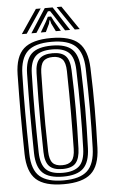

<svg xmlns="http://www.w3.org/2000/svg" viewBox="-64 -1020 629 1071"><g transform="rotate(-5 250.5 -484.0)"><path d="M249.8 9.2Q142.5 9.2 95 -34.1Q47.5 -77.5 45.5 -177.2Q44.5 -238.2 43.9 -293.2Q43.2 -348.2 43.2 -401Q43.2 -453.8 43.9 -508.4Q44.5 -563 45.5 -623.5Q47.5 -723 95 -766.1Q142.5 -809.2 249.8 -809.2Q356.2 -809.2 403.1 -765.9Q450 -722.5 453.5 -624Q455.8 -559.2 456.8 -504.4Q457.8 -449.5 457.6 -398.1Q457.5 -346.8 456.5 -292.9Q455.5 -239 453.5 -176.2Q450 -76 402.2 -33.4Q354.5 9.2 249.8 9.2ZM249.8 -12Q342 -12 383.2 -50.5Q424.5 -89 427 -178Q428.8 -236.8 429.6 -290Q430.5 -343.2 430.5 -395.5Q430.5 -447.8 429.6 -503.4Q428.8 -559 427 -622.8Q424.5 -711.2 383.4 -749.6Q342.2 -788 249.8 -788Q154.8 -788 114.5 -748.8Q74.2 -709.5 72 -622.8Q70.5 -566 69.9 -513.1Q69.2 -460.2 69.4 -407.4Q69.5 -354.5 70 -298.1Q70.5 -241.8 72 -178Q73.8 -86 117 -49Q160.2 -12 249.8 -12ZM249.8 -33.2Q170.2 -33.2 135.1 -66.9Q100 -100.5 98.5 -178Q97.5 -238.5 96.9 -293.1Q96.2 -347.8 96.2 -400.6Q96.2 -453.5 96.9 -508.1Q97.5 -562.8 98.5 -622.8Q100 -699.8 135 -733.2Q170 -766.8 249.8 -766.8Q327.8 -766.8 362.8 -733.2Q397.8 -699.8 400.5 -621.8Q402.5 -564.5 403.6 -510.4Q404.8 -456.2 404.8 -402.8Q404.8 -349.2 403.6 -294Q402.5 -238.8 400.5 -178.8Q397.8 -101.2 362.9 -67.2Q328 -33.2 249.8 -33.2ZM249.8 -54.5Q311.5 -54.5 341.8 -82.4Q372 -110.2 374 -179.8Q376 -238 376.8 -292.1Q377.5 -346.2 377.5 -399.2Q377.5 -452.2 376.8 -507Q376 -561.8 374 -621Q372 -690 341.9 -717.8Q311.8 -745.5 249.8 -745.5Q183.8 -745.5 155.1 -716.5Q126.5 -687.5 124.8 -621.8Q123.2 -558 122.5 -503.4Q121.8 -448.8 121.9 -397.4Q122 -346 122.8 -292.8Q123.5 -239.5 124.8 -178.8Q126.5 -113.2 155 -83.9Q183.5 -54.5 249.8 -54.5ZM249.8 -75.8Q198.2 -75.8 175.4 -100Q152.5 -124.2 151.5 -179Q149.8 -252.8 149.1 -325.2Q148.5 -397.8 149.1 -471.5Q149.8 -545.2 151.5 -621.8Q152.5 -677 176 -700.6Q199.5 -724.2 249.8 -724.2Q300.8 -724.2 323.2 -700Q345.8 -675.8 347.5 -620.5Q349.8 -562.8 350.8 -510Q351.8 -457.2 351.8 -405.4Q351.8 -353.5 350.9 -298.6Q350 -243.8 347.8 -182Q346 -127.5 324.4 -101.6Q302.8 -75.8 249.8 -75.8ZM249.8 -97Q286 -97 303.1 -116.2Q320.2 -135.5 321.2 -182.2Q322 -231.2 322.6 -280.8Q323.2 -330.2 323.4 -382.9Q323.5 -435.5 323 -493.8Q322.5 -552 321.2 -618.2Q320.2 -666.2 302.5 -684.6Q284.8 -703 249.8 -703Q212.5 -703 195.8 -684.1Q179 -665.2 177.8 -620.8Q176 -545 175.4 -474.5Q174.8 -404 175.2 -332.1Q175.8 -260.2 177.8 -179.8Q179 -135.5 195.6 -116.2Q212.2 -97 249.8 -97ZM88.5 -845 179 -978.5H206L116 -845ZM142 -845 228.5 -978.5H272.8L359.2 -845H330.8L278.8 -926.2L256.8 -959.2H244.5L222.5 -926L170.5 -845ZM194.8 -845 229.2 -904.2 241.5 -928.8H259.8L272.2 -904.2L307.2 -845H279L256.8 -890L252.5 -908.5H248.8L244.8 -890L223.2 -845ZM385.2 -845 295.2 -978.5H322L412.8 -845Z"/></g></svg>

Font: Big Shoulders Inline Text Thin ExtraBold
Style: Regular
Weight: 800
Version: Version 2.002